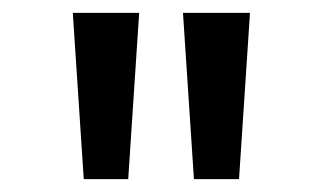

<svg xmlns="http://www.w3.org/2000/svg" viewBox="-20 -749 501 298"><path d="M110 -471H179L196 -729H93ZM281 -471H351L368 -729H264Z"/></svg>

Font: Noto Sans Gurmukhi UI ExtraCondensed Medium
Style: Regular
Weight: 500
Width: 2
Designer: Jelle Bosma - Monotype Design Team
Foundry: Monotype Imaging Inc.
Version: Version 2.004